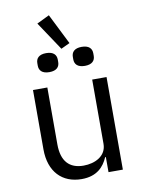

<svg xmlns="http://www.w3.org/2000/svg" viewBox="-98 -973 796 1054"><g transform="rotate(-10 300.0 -446.5)"><path d="M422 0H502V-516H422V-158C422 -90 358 -59 294 -59C215 -59 172 -105 172 -199V-516H92V-185C92 -60 163 12 271 12C356 12 396 -33 418 -84H422ZM285 -712 334 -735 249 -905 179 -871ZM198 -597C239 -597 255 -617 255 -643V-657C255 -683 239 -703 198 -703C157 -703 141 -683 141 -657V-643C141 -617 157 -597 198 -597ZM396 -597C437 -597 453 -617 453 -643V-657C453 -683 437 -703 396 -703C355 -703 339 -683 339 -657V-643C339 -617 355 -597 396 -597Z"/></g></svg>

Font: IBM Plex Mono
Style: Regular
Weight: 400
Monospace: yes
Designer: Mike Abbink, Paul van der Laan, Pieter van Rosmalen
Foundry: Bold Monday
Version: Version 2.004